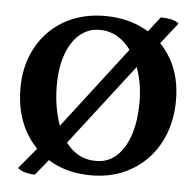

<svg xmlns="http://www.w3.org/2000/svg" viewBox="-52 -753 851 833"><g transform="rotate(5 373.5 -336.5)"><path d="M373 9Q269 9 193.5 -36Q118 -81 76.5 -159.5Q35 -238 35 -341Q35 -419 60.5 -482.5Q86 -546 131.5 -591.5Q177 -637 238.5 -661Q300 -685 373 -685Q474 -685 550 -643Q626 -601 669 -525Q712 -449 712 -347Q712 -270 688 -205Q664 -140 619 -92Q574 -44 511.5 -17.5Q449 9 373 9ZM389 -55Q442 -55 479 -89.5Q516 -124 535.5 -184.5Q555 -245 555 -324Q555 -407 530 -475Q505 -543 460 -583Q415 -623 356 -623Q307 -623 270 -592Q233 -561 212 -503.5Q191 -446 191 -366Q191 -305 203.5 -248.5Q216 -192 240.5 -148.5Q265 -105 302 -80Q339 -55 389 -55ZM542 -606 615 -700Q638 -700 659.5 -695.5Q681 -691 694 -680L610 -573ZM206 -66 130 27Q106 27 86 21Q66 15 55 5L138 -95ZM177 -138 515 -578 567 -525 229 -87Z"/></g></svg>

Font: Vollkorn
Style: Bold
Weight: 700
Designer: Friedrich Althausen
Foundry: Friedrich Althausen
Version: Version 5.000